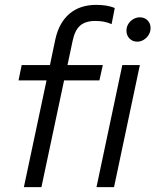

<svg xmlns="http://www.w3.org/2000/svg" viewBox="-20 -768 638 788"><path d="M78 0 171 -438H56L69 -501H185L207 -606Q222 -675 265 -711.5Q308 -748 375 -748Q396 -748 415.5 -745Q435 -742 451 -735L438 -669Q422 -676 406.5 -679Q391 -682 371 -682Q331 -682 309 -663Q287 -644 278 -600L257 -501H402L388 -438H243L150 0ZM376 0 482 -501H554L448 0ZM543 -597Q524 -597 511.5 -610Q499 -623 499 -642Q499 -657 506.5 -669.5Q514 -682 527 -689.5Q540 -697 554 -697Q573 -697 585.5 -684.5Q598 -672 598 -653Q598 -638 590.5 -625.5Q583 -613 570.5 -605Q558 -597 543 -597Z"/></svg>

Font: Red Hat Display VF
Style: Italic
Weight: 300
Italic angle: -12°
Designer: Pentagram, MCKL
Foundry: Pentagram, MCKL
Version: Version 1.010